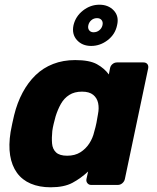

<svg xmlns="http://www.w3.org/2000/svg" viewBox="-20 -785 666 815"><path d="M195 10Q147 10 110.5 -5.5Q74 -21 52 -51.5Q30 -82 23 -125.5Q16 -169 25 -225Q29 -245 32 -260.5Q35 -276 40 -296Q53 -349 76 -392Q99 -435 131 -466Q163 -497 205.5 -513.5Q248 -530 299 -530Q360 -530 391.5 -512.5Q423 -495 442 -469L447 -495Q449 -506 457.5 -513Q466 -520 477 -520H589Q600 -520 605.5 -513Q611 -506 609 -495L510 -25Q508 -15 499.5 -7.5Q491 0 480 0H367Q357 0 351 -7.5Q345 -15 347 -25L354 -57Q323 -28 287.5 -9Q252 10 195 10ZM265 -124Q298 -124 321 -138.5Q344 -153 359 -176Q374 -199 380 -226Q386 -246 389.5 -264Q393 -282 396 -301Q401 -326 396.5 -347.5Q392 -369 375.5 -382.5Q359 -396 328 -396Q296 -396 274 -382Q252 -368 238.5 -344Q225 -320 216 -291Q212 -276 208 -260Q204 -244 202 -229Q199 -200 201 -176Q203 -152 218 -138Q233 -124 265 -124ZM367 -590Q329 -590 306.5 -615Q284 -640 292 -678Q301 -716 332.5 -740.5Q364 -765 402 -765Q440 -765 463 -740.5Q486 -716 477 -678Q469 -639 437 -614.5Q405 -590 367 -590ZM377 -648Q391 -648 401.5 -656.5Q412 -665 415 -678Q418 -691 411.5 -699.5Q405 -708 392 -708Q378 -708 368 -699.5Q358 -691 355 -678Q352 -665 358.5 -656.5Q365 -648 377 -648Z"/></svg>

Font: Rubik Light
Style: Bold Italic
Weight: 700
Italic angle: -12°
Version: Version 2.104